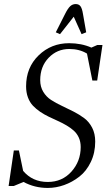

<svg xmlns="http://www.w3.org/2000/svg" viewBox="-20 -926 538 956"><path d="M22.9 0 48.8 -176.8H74.2L95.2 -75.2Q141.6 -20 217.8 -20Q289.6 -20 335.7 -71.5Q381.8 -123 381.8 -193.8Q381.8 -219.7 372.6 -240.5Q363.3 -261.2 347.4 -275.4Q331.5 -289.6 311.3 -301.5Q291 -313.5 268.3 -323.7Q245.6 -334 223.1 -344.7Q200.7 -355.5 180.4 -369.1Q160.2 -382.8 144.3 -399.4Q128.4 -416 119.1 -440.9Q109.9 -465.8 109.9 -496.1Q109.9 -589.8 172.4 -650.4Q234.9 -710.9 324.2 -710.9Q385.3 -710.9 435.1 -689L464.8 -702.1H490.2L463.9 -524.9H439.9L413.1 -659.2Q375.5 -682.1 325.2 -682.1Q264.2 -682.1 222.2 -638.4Q180.2 -594.7 180.2 -526.9Q180.2 -494.1 195.3 -469Q210.4 -443.8 234.6 -428.2Q258.8 -412.6 288.1 -398.9Q317.4 -385.3 346.4 -370.4Q375.5 -355.5 399.7 -337.4Q423.8 -319.3 439 -289.8Q454.1 -260.3 454.1 -221.2Q454.1 -165 432.1 -119.4Q410.2 -73.7 375 -46.4Q339.8 -19 299.3 -4.6Q258.8 9.8 217.8 9.8Q152.3 9.8 97.2 -20L48.8 0ZM257.8 -765.1 304.2 -856.9Q317.9 -884.3 329.6 -895Q341.3 -905.8 356.9 -905.8Q372.6 -905.8 380.6 -895Q388.7 -884.3 393.1 -856.9L409.2 -765.1L386.2 -755.9L347.2 -842.8L278.8 -755.9Z"/></svg>

Font: Dihjauti
Style: Italic
Weight: 400
Italic angle: -9°
Designer: T. Christopher White
Version: Version 3.0.0